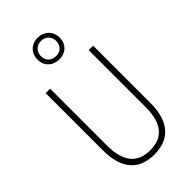

<svg xmlns="http://www.w3.org/2000/svg" viewBox="-298 -1065 1155 1155"><g transform="rotate(-45 280.0 -487.0)"><path d="M281 -799C335 -799 374 -835 374 -891C374 -946 333 -984 279 -984C226 -984 186 -948 186 -891C186 -833 228 -799 281 -799ZM281 -827C239 -827 215 -855 215 -891C215 -928 240 -956 280 -956C318 -956 345 -929 345 -891C345 -853 320 -827 281 -827ZM482 -228V-714H444V-229C444 -82 380 -26 280 -26C176 -26 116 -87 116 -231V-714H78V-229C78 -67 150 10 280 10C399 10 482 -56 482 -228Z"/></g></svg>

Font: Noto Sans Arabic UI Cn XLt
Style: Regular
Weight: 200
Width: 3
Designer: Monotype Design Team, Nadine Chahine and Nizar Qandah
Foundry: Monotype Imaging Inc.
Version: Version 2.010